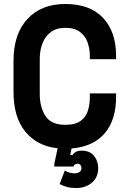

<svg xmlns="http://www.w3.org/2000/svg" viewBox="-20 -734 652 966"><path d="M364 212Q336 212 316.5 206.5Q297 201 280 192L306 124Q329 138 356 138Q371 138 380.5 131Q390 124 390 112Q390 103 385 96.5Q380 90 370 90Q354 90 350 104H253V92L270 12Q167 1 107.5 -71.5Q48 -144 48 -272V-428Q48 -563 118 -638.5Q188 -714 308 -714Q433 -714 498.5 -644Q564 -574 564 -454V-436H432V-454Q432 -487 421 -519.5Q410 -552 383 -573Q356 -594 308 -594Q264 -594 235.5 -572.5Q207 -551 193.5 -515.5Q180 -480 180 -438V-262Q180 -194 209 -150Q238 -106 308 -106Q359 -106 386 -126Q413 -146 422.5 -178Q432 -210 432 -246V-264H564V-246Q564 -130 506.5 -63Q449 4 340 13L333 46H345Q350 37 361 30.5Q372 24 391 24Q432 24 453 50Q474 76 474 112Q474 158 442.5 185Q411 212 364 212Z"/></svg>

Font: Space Mono
Style: Bold
Weight: 700
Monospace: yes
Designer: Colophon Foundry + Benjamin Critton
Foundry: Colophon Foundry & Benjamin Critton
Version: Version 1.003; ttfautohint (v1.8.4.7-5d5b)